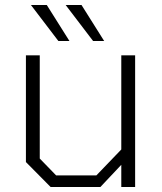

<svg xmlns="http://www.w3.org/2000/svg" viewBox="-20 -743 645 763"><path d="M212 -580 103 -723H166L256 -580ZM350 -580 241 -723H304L394 -580ZM181 0 83 -99V-523H138V-113L203 -46H363L462 -149V-523H517V0H462V-88L379 0Z"/></svg>

Font: Tomorrow Light
Style: Regular
Weight: 300
Designer: Tony de Marco, Monica Rizzolli
Foundry: Just in Type
Version: Version 2.002